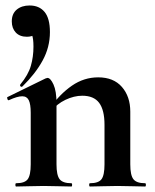

<svg xmlns="http://www.w3.org/2000/svg" viewBox="-20 -680 566 700"><path d="M88 -660Q123 -660 142.5 -636.5Q162 -613 162 -563Q162 -508 135.5 -459.5Q109 -411 62 -365Q58 -362 55 -365Q52 -368 54 -372Q83 -407 92.5 -440Q102 -473 102 -510Q102 -540 96.5 -553Q91 -566 81 -574L118 -581Q119 -564 108 -555Q97 -546 78 -546Q52 -546 37.5 -561.5Q23 -577 23 -602Q23 -630 41 -645Q59 -660 88 -660ZM308 0Q305 0 305 -6Q305 -12 308 -12Q339 -12 350 -26.5Q361 -41 361 -81V-225Q361 -279 341.5 -305Q322 -331 280 -331Q250 -331 218.5 -316Q187 -301 168 -275L163 -287Q198 -337 242 -367.5Q286 -398 338 -398Q394 -398 424.5 -363Q455 -328 455 -273V-81Q455 -41 466.5 -26.5Q478 -12 509 -12Q512 -12 512 -6Q512 0 509 0Q489 0 463 -1Q437 -2 408 -2Q380 -2 354 -1Q328 0 308 0ZM39 0Q36 0 36 -6Q36 -12 39 -12Q70 -12 81 -26.5Q92 -41 92 -81V-269Q92 -300 85 -314.5Q78 -329 61 -329Q52 -329 40 -325.5Q28 -322 13 -315Q9 -313 7 -319Q5 -325 7 -326L146 -394Q152 -396 153 -396Q164 -396 175 -372Q186 -348 186 -303V-81Q186 -41 197.5 -26.5Q209 -12 240 -12Q243 -12 243 -6Q243 0 240 0Q220 0 194 -1Q168 -2 139 -2Q111 -2 85 -1Q59 0 39 0Z"/></svg>

Font: Cormorant Light
Style: Bold
Weight: 700
Version: Version 4.000